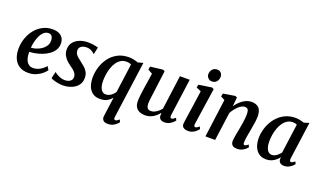

<svg xmlns="http://www.w3.org/2000/svg" viewBox="-95 -1394 3777 2255"><g transform="rotate(20 1793.0 -266.0)"><path d="M450 -100Q436.5 -79 406.8 -53.2Q377 -27.5 333.5 -8.2Q290 11 234.5 11Q179 11 140.2 -8Q101.5 -27 77.8 -59.2Q54 -91.5 43.2 -131.2Q32.5 -171 32.5 -212.5Q33 -287 55.8 -351.5Q78.5 -416 119.2 -465Q160 -514 214.5 -541.5Q269 -569 332.5 -569Q383.5 -569 415.8 -553Q448 -537 464 -509.2Q480 -481.5 480.5 -447Q481.5 -399.5 460 -363.5Q438.5 -327.5 402.8 -301.8Q367 -276 324.5 -259.5Q282 -243 240 -234.8Q198 -226.5 164.5 -226Q163.5 -192 169 -162.5Q174.5 -133 187 -110.2Q199.5 -87.5 219.8 -74.8Q240 -62 268.5 -62Q301.5 -62 330 -73.2Q358.5 -84.5 382 -102.8Q405.5 -121 424.5 -142.5ZM304.5 -510Q271 -510 246 -488Q221 -466 204 -430.5Q187 -395 177.5 -354.8Q168 -314.5 165.5 -278Q189 -279 216 -286.2Q243 -293.5 268.8 -306.5Q294.5 -319.5 315.5 -338.5Q336.5 -357.5 349 -382.2Q361.5 -407 360.5 -436.5Q359.5 -473.5 345 -491.8Q330.5 -510 304.5 -510Z M886 -461.5H881.5Q871.5 -474 844 -489.8Q816.5 -505.5 780.5 -505.5Q755.5 -505.5 735 -498.2Q714.5 -491 702 -476.2Q689.5 -461.5 688.5 -439Q687.5 -415.5 698.5 -396Q709.5 -376.5 729.8 -358.8Q750 -341 775.5 -322.5Q801.5 -303.5 826 -281.5Q850.5 -259.5 866.5 -230.2Q882.5 -201 882.5 -160Q882.5 -118 865 -86.2Q847.5 -54.5 817.2 -33.2Q787 -12 748.2 -1Q709.5 10 666.5 10Q639.5 10 608 4.5Q576.5 -1 551 -9.2Q525.5 -17.5 516 -26L535.5 -108H537.5Q548.5 -97.5 570 -85.2Q591.5 -73 617.2 -64.2Q643 -55.5 666.5 -55.5Q689 -55.5 710.5 -62Q732 -68.5 746 -84.5Q760 -100.5 760 -127.5Q760 -151.5 747.2 -171Q734.5 -190.5 713.5 -207.8Q692.5 -225 668 -242Q646.5 -257 623.2 -279.2Q600 -301.5 583.8 -332.8Q567.5 -364 567.5 -405.5Q567.5 -454.5 594.8 -490.8Q622 -527 669.8 -547Q717.5 -567 778.5 -567Q805 -567 830.8 -564Q856.5 -561 876.2 -556.5Q896 -552 904.5 -548.5Z M1370 153Q1368.5 166 1372.8 175Q1377 184 1388 184Q1396.5 184 1408.5 177.2Q1420.5 170.5 1435 156.5L1448.5 187Q1444 193.5 1427.8 210Q1411.5 226.5 1384.2 240.5Q1357 254.5 1318 254.5Q1274 254.5 1258 233.2Q1242 212 1246.5 181L1279 -57.5Q1262 -39 1242.2 -23.5Q1222.5 -8 1196.2 1.2Q1170 10.5 1132 10.5Q1073.5 10.5 1036.8 -17.5Q1000 -45.5 983.2 -92.5Q966.5 -139.5 966.5 -197.5Q966.5 -263 986.5 -328.5Q1006.5 -394 1046.8 -448Q1087 -502 1147.8 -534.5Q1208.5 -567 1289.5 -567Q1318.5 -567 1350.8 -560Q1383 -553 1403.5 -544.5L1468.5 -562ZM1338 -494Q1324.5 -502 1309.2 -505Q1294 -508 1278 -508Q1238.5 -508 1208.2 -489.2Q1178 -470.5 1156.2 -438.5Q1134.5 -406.5 1121.2 -367Q1108 -327.5 1101.5 -285Q1095 -242.5 1095 -203Q1095 -158 1105 -126.5Q1115 -95 1133.2 -78.8Q1151.5 -62.5 1176 -62.5Q1201.5 -62.5 1222.2 -72.5Q1243 -82.5 1259.8 -98.8Q1276.5 -115 1289 -133Z M1692 10Q1659 10 1629 -1.8Q1599 -13.5 1579.8 -41.5Q1560.5 -69.5 1560 -118Q1560 -135.5 1561.5 -156.5Q1563 -177.5 1565.8 -200.5Q1568.5 -223.5 1571.8 -247.2Q1575 -271 1578.5 -293.5L1606.5 -477L1550 -509L1557 -548L1714 -566.5L1736 -555L1702 -289.5Q1699.5 -268 1696.5 -246.8Q1693.5 -225.5 1690.8 -205.8Q1688 -186 1686.5 -168.5Q1685 -151 1685 -137Q1685 -107.5 1691.8 -90.8Q1698.5 -74 1711.5 -67.2Q1724.5 -60.5 1743.5 -60.5Q1767 -60.5 1790 -71.5Q1813 -82.5 1833 -99.8Q1853 -117 1868 -136L1925 -562H2047.5L1984 -97Q1981.5 -78 1986.5 -69.2Q1991.5 -60.5 2001 -60.5Q2010.5 -60.5 2020.8 -66.2Q2031 -72 2049.5 -87.5L2062.5 -58.5Q2058 -50.5 2041.2 -34.2Q2024.5 -18 1998 -4.2Q1971.5 9.5 1938 9.5Q1903.5 9.5 1886 -6.2Q1868.5 -22 1867.5 -48.5Q1867.5 -51 1867.5 -54.8Q1867.5 -58.5 1867.8 -63.2Q1868 -68 1868.5 -73Q1869 -78 1869.5 -82.5L1868 -83.5Q1854.5 -66.5 1837 -49.8Q1819.5 -33 1797.8 -19.5Q1776 -6 1749.8 2Q1723.5 10 1692 10Z M2233 10Q2206.5 10 2188 2.2Q2169.5 -5.5 2161 -20.5Q2152.5 -35.5 2155 -56.5Q2157 -78 2162 -111.2Q2167 -144.5 2173.2 -186.8Q2179.5 -229 2186.5 -277Q2193.5 -325 2200.8 -376.2Q2208 -427.5 2215 -478.5L2155 -504.5L2162.5 -542.5L2325.5 -566.5L2349.5 -555L2282 -96.5Q2279.5 -78.5 2284 -69.5Q2288.5 -60.5 2298 -60.5Q2307.5 -60.5 2318.5 -66.5Q2329.5 -72.5 2346.5 -87.5L2359.5 -58.5Q2354 -51 2337.8 -34.5Q2321.5 -18 2295 -4Q2268.5 10 2233 10ZM2296 -632.5Q2268 -632.5 2248.5 -653Q2229 -673.5 2230 -702.5Q2231.5 -737.5 2253.2 -761.5Q2275 -785.5 2310.5 -785.5Q2341.5 -785.5 2359.5 -765.8Q2377.5 -746 2377 -718.5Q2377 -682 2355.8 -657.2Q2334.5 -632.5 2296 -632.5Z M2628.5 -442.5Q2646.5 -469 2668.2 -491.5Q2690 -514 2714.8 -531.2Q2739.5 -548.5 2767 -557.8Q2794.5 -567 2824 -567Q2878.5 -567 2912 -535Q2945.5 -503 2945.5 -421.5Q2945.5 -403 2941.2 -372Q2937 -341 2931.2 -307.5Q2925.5 -274 2921 -247Q2916.5 -222 2911.2 -193.8Q2906 -165.5 2902.2 -138.5Q2898.5 -111.5 2898 -91Q2897.5 -73.5 2902.2 -67Q2907 -60.5 2913.5 -60.5Q2922.5 -60.5 2933 -65.8Q2943.5 -71 2959.5 -84L2972 -54.5Q2968 -48 2951.5 -32.2Q2935 -16.5 2908.2 -3.2Q2881.5 10 2845 10Q2814 10 2796.8 0.2Q2779.5 -9.5 2773 -25.8Q2766.5 -42 2767 -61.5Q2767.5 -75 2770 -93.5Q2772.5 -112 2776.5 -133.2Q2780.5 -154.5 2784.5 -176.5Q2788.5 -198.5 2792.5 -219Q2796 -239.5 2800.5 -263.8Q2805 -288 2808.5 -313.2Q2812 -338.5 2814.5 -363Q2817 -387.5 2816.5 -409.5Q2816.5 -439 2811.2 -455.5Q2806 -472 2794.8 -478.5Q2783.5 -485 2765.5 -485Q2747.5 -485 2727.8 -474.8Q2708 -464.5 2688.2 -446.5Q2668.5 -428.5 2650.5 -405Q2632.5 -381.5 2618 -355.5L2569.5 0H2448L2511.5 -477.5L2461 -504L2468.5 -543L2617 -567L2639.5 -556Z M3477.5 -99.5Q3474.5 -77.5 3480.5 -69Q3486.5 -60.5 3496 -60.5Q3504.5 -60.5 3514.8 -66Q3525 -71.5 3541 -85L3555 -56Q3550 -48.5 3533.2 -32.5Q3516.5 -16.5 3490.8 -3.2Q3465 10 3432 10Q3402.5 10 3383.2 -5Q3364 -20 3363.5 -52L3366 -73.5Q3349 -53 3326.8 -33.8Q3304.5 -14.5 3275.2 -2.2Q3246 10 3209 10Q3152 10 3115.2 -17.5Q3078.5 -45 3060.5 -91.8Q3042.5 -138.5 3042.5 -196Q3042.5 -248.5 3056.5 -301.5Q3070.5 -354.5 3097.8 -402.2Q3125 -450 3164.8 -487.2Q3204.5 -524.5 3256.2 -545.8Q3308 -567 3371 -567Q3396.5 -567 3426 -560.8Q3455.5 -554.5 3477 -546.5L3542 -566.5ZM3409.5 -496.5Q3398 -502.5 3385 -505.2Q3372 -508 3358 -508Q3320 -508 3290 -489.8Q3260 -471.5 3237.8 -440.2Q3215.5 -409 3201 -369.2Q3186.5 -329.5 3179.5 -286.2Q3172.5 -243 3172.5 -201Q3172.5 -156.5 3182.8 -125.5Q3193 -94.5 3211 -78.5Q3229 -62.5 3253 -62.5Q3271 -62.5 3286.2 -68.8Q3301.5 -75 3315 -85Q3328.5 -95 3339.5 -106.8Q3350.5 -118.5 3359.5 -130Z"/></g></svg>

Font: Merriweather 20pt SemiBold
Style: Italic
Weight: 600
Italic angle: -7.8°
Version: Version 2.101